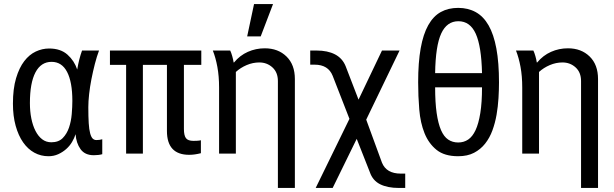

<svg xmlns="http://www.w3.org/2000/svg" viewBox="-20 -776 3040 950"><path d="M486 -13Q468 -8 444 -8Q400 -8 378.5 -38Q357 -68 354 -112Q348 -93 336.5 -73.5Q325 -54 307.5 -38.5Q290 -23 268 -13Q246 -3 220 -3Q182 -3 150 -20.5Q118 -38 94.5 -71.5Q71 -105 57.5 -153.5Q44 -202 44 -263Q44 -337 59.5 -389Q75 -441 100 -473.5Q125 -506 157 -521Q189 -536 223 -536Q280 -536 314 -505.5Q348 -475 362 -432Q371 -485 386 -526H470Q459 -497 449.5 -460Q440 -423 432.5 -385Q425 -347 421 -310.5Q417 -274 417 -246Q417 -198 419 -166.5Q421 -135 426 -116.5Q431 -98 438.5 -90.5Q446 -83 457 -83Q465 -83 472.5 -84Q480 -85 486 -87ZM338 -277Q338 -370 312 -420Q286 -470 235 -470Q183 -470 155.5 -418Q128 -366 128 -266Q128 -225 135 -190Q142 -155 155.5 -128.5Q169 -102 188.5 -87Q208 -72 234 -72Q270 -72 290.5 -93Q311 -114 321.5 -145Q332 -176 335 -212Q338 -248 338 -277Z M806 -455H687V-16H604V-455H524V-526H976V-455H890V-138Q890 -106 900 -92.5Q910 -79 937 -79Q944 -79 955 -79.5Q966 -80 974 -82V-18Q958 -14 944 -12Q930 -10 916 -10Q806 -10 806 -128Z M1355 -375Q1355 -418 1328 -442.5Q1301 -467 1263 -467Q1231 -467 1200.5 -454Q1170 -441 1147 -420V-16H1064V-343Q1064 -399 1055.5 -445Q1047 -491 1033 -526H1119Q1124 -516 1129 -498.5Q1134 -481 1136 -467H1138Q1167 -502 1206.5 -519.5Q1246 -537 1290 -537Q1356 -537 1397.5 -496.5Q1439 -456 1439 -385V154H1355ZM1237 -756H1331L1270 -596H1203Z M1709 -188 1626 -401Q1604 -456 1537 -456H1515V-526H1546Q1601 -526 1637.5 -507Q1674 -488 1690 -449L1754 -283L1870 -526H1957L1792 -184L1870 29Q1892 83 1963 83H1985V154H1954Q1897 154 1860.5 135.5Q1824 117 1810 76L1745 -89L1626 154H1542Z M2049 -369Q2049 -467 2061.5 -537Q2074 -607 2099 -651.5Q2124 -696 2161 -716.5Q2198 -737 2247 -737Q2296 -737 2334 -716Q2372 -695 2397.5 -650.5Q2423 -606 2436 -536Q2449 -466 2449 -368Q2449 -332 2446.5 -290.5Q2444 -249 2437 -208.5Q2430 -168 2416.5 -131Q2403 -94 2380.5 -65.5Q2358 -37 2325.5 -20Q2293 -3 2247 -3Q2179 -3 2140 -34.5Q2101 -66 2080.5 -117Q2060 -168 2054.5 -234Q2049 -300 2049 -369ZM2365 -414Q2362 -547 2334 -609Q2306 -671 2248 -671Q2191 -671 2163 -610Q2135 -549 2133 -414ZM2133 -344Q2133 -269 2140.5 -217Q2148 -165 2162 -132.5Q2176 -100 2197.5 -85.5Q2219 -71 2247 -71Q2275 -71 2296.5 -85.5Q2318 -100 2333 -132Q2348 -164 2356.5 -216.5Q2365 -269 2365 -344Z M2855 -375Q2855 -418 2828 -442.5Q2801 -467 2763 -467Q2731 -467 2700.5 -454Q2670 -441 2647 -420V-16H2564V-343Q2564 -399 2555.5 -445Q2547 -491 2533 -526H2619Q2624 -516 2629 -498.5Q2634 -481 2636 -467H2638Q2667 -502 2706.5 -519.5Q2746 -537 2790 -537Q2856 -537 2897.5 -496.5Q2939 -456 2939 -385V154H2855Z"/></svg>

Font: D2Coding ligature
Style: Regular
Weight: 400
Monospace: yes
Designer: Yong-Rak Park; Jeong-Hwan Yoon; Sang-Min Lee;
Foundry: NHN Corporation
Version: Version 1.3.2; Build 20180524